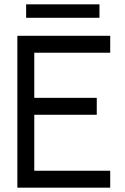

<svg xmlns="http://www.w3.org/2000/svg" viewBox="-20 -865 578 885"><path d="M60 0V-700H488V-622H138V-414H426V-336H138V-78H488V0ZM100.5 -845H438.5V-783H100.5Z"/></svg>

Font: Urbanist
Style: Regular
Weight: 400
Designer: Corey Hu
Foundry: Corey Hu
Version: Version 1.330; ttfautohint (v1.8.4.7-5d5b)